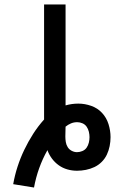

<svg xmlns="http://www.w3.org/2000/svg" viewBox="-20 -755 514 858"><path d="M132 83 39 68Q46 28 58.5 -10.5Q71 -49 88.5 -85.5Q106 -122 128 -156.5Q150 -191 177 -221V-735H273V-284Q287 -288 301 -290Q315 -292 330 -292Q359 -292 387.5 -282Q416 -272 436 -250.5Q456 -229 465 -200Q474 -171 474 -142Q474 -122 470 -102Q466 -82 457.5 -64Q449 -46 434.5 -31.5Q420 -17 402 -8.5Q384 0 364 4Q344 8 324 8Q302 8 281 2Q260 -4 242.5 -16.5Q225 -29 212 -46.5Q199 -64 192 -84Q170 -45 155 -3Q140 39 132 83ZM324 -75Q336 -75 348 -80Q360 -85 367 -95Q374 -105 377 -117.5Q380 -130 380 -142Q380 -154 377 -166.5Q374 -179 367 -189Q360 -199 348.5 -204Q337 -209 325 -209Q310 -209 297 -203.5Q284 -198 273 -189Q273 -178 272.5 -167Q272 -156 272 -145Q272 -133 274 -120.5Q276 -108 282.5 -97.5Q289 -87 300.5 -81Q312 -75 324 -75Z"/></svg>

Font: Iosevka Aile Medium
Style: Regular
Weight: 500
Designer: Belleve Invis
Foundry: Belleve Invis
Version: Version 27.3.5; ttfautohint (v1.8.4)